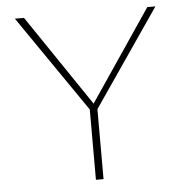

<svg xmlns="http://www.w3.org/2000/svg" viewBox="-49 -706 726 754"><g transform="rotate(-5 314.0 -329.0)"><path d="M306 -267 37 -658H73L326 -284ZM299 0V-286H329V0ZM323 -267 306 -284 559 -658H591Z"/></g></svg>

Font: Ysabeau Office Thin
Style: Regular
Weight: 250
Designer: Christian Thalmann (Catharsis Fonts)
Version: Version 2.001;gftools[0.9.30]; featfreeze: tnum,lnum,ss02